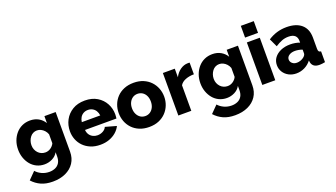

<svg xmlns="http://www.w3.org/2000/svg" viewBox="-76 -1368 3898 2228"><g transform="rotate(-20 1873.5 -253.5)"><path d="M259 2Q207 2 164 -18.5Q121 -39 90.5 -75.5Q60 -112 43 -160Q26 -208 26 -263Q26 -321 44 -370Q62 -419 94.5 -456.5Q127 -494 171.5 -514.5Q216 -535 270 -535Q329 -535 374 -509.5Q419 -484 446 -439V-525H585V-36Q585 44 546.5 102Q508 160 439.5 191.5Q371 223 281 223Q197 223 136.5 195.5Q76 168 31 118L117 31Q146 64 189 83.5Q232 103 281 103Q320 103 353 89Q386 75 405.5 44Q425 13 425 -36V-87Q401 -44 355.5 -21Q310 2 259 2ZM314 -125Q333 -125 349.5 -130.5Q366 -136 380 -145.5Q394 -155 406 -168.5Q418 -182 425 -198V-308Q415 -336 396 -356.5Q377 -377 354 -388Q331 -399 306 -399Q281 -399 259 -388Q237 -377 221.5 -356.5Q206 -336 197.5 -311Q189 -286 189 -259Q189 -230 198.5 -206Q208 -182 225 -163.5Q242 -145 265 -135Q288 -125 314 -125Z M946 10Q879 10 827 -11.5Q775 -33 738.5 -70Q702 -107 683 -155.5Q664 -204 664 -257Q664 -333 697.5 -395.5Q731 -458 794 -496.5Q857 -535 946 -535Q1035 -535 1097.5 -497Q1160 -459 1193 -397.5Q1226 -336 1226 -264Q1226 -250 1224.5 -236.5Q1223 -223 1222 -213H834Q837 -178 853.5 -154Q870 -130 896 -117.5Q922 -105 951 -105Q987 -105 1018.5 -122Q1050 -139 1062 -168L1198 -130Q1178 -89 1141.5 -57.5Q1105 -26 1055.5 -8Q1006 10 946 10ZM830 -311H1058Q1054 -344 1039 -368.5Q1024 -393 999 -406.5Q974 -420 944 -420Q913 -420 888.5 -406.5Q864 -393 849 -368.5Q834 -344 830 -311Z M1549 10Q1482 10 1429.5 -12Q1377 -34 1341 -72Q1305 -110 1286.5 -159Q1268 -208 1268 -262Q1268 -317 1286.5 -366Q1305 -415 1341 -453Q1377 -491 1429.5 -513Q1482 -535 1549 -535Q1616 -535 1668 -513Q1720 -491 1756 -453Q1792 -415 1811 -366Q1830 -317 1830 -262Q1830 -208 1811 -159Q1792 -110 1756 -72Q1720 -34 1668 -12Q1616 10 1549 10ZM1432 -262Q1432 -221 1447.5 -190Q1463 -159 1489 -142Q1515 -125 1549 -125Q1582 -125 1608.5 -142.5Q1635 -160 1650 -191Q1665 -222 1665 -262Q1665 -303 1650 -334Q1635 -365 1608.5 -382Q1582 -399 1549 -399Q1515 -399 1489 -382Q1463 -365 1447.5 -334Q1432 -303 1432 -262Z M2242 -388Q2184 -388 2137 -369.5Q2090 -351 2069 -315V0H1909V-525H2056V-419Q2083 -472 2126 -502Q2169 -532 2216 -533Q2227 -533 2232.5 -533Q2238 -533 2242 -532Z M2510 2Q2458 2 2415 -18.5Q2372 -39 2341.5 -75.5Q2311 -112 2294 -160Q2277 -208 2277 -263Q2277 -321 2295 -370Q2313 -419 2345.5 -456.5Q2378 -494 2422.5 -514.5Q2467 -535 2521 -535Q2580 -535 2625 -509.5Q2670 -484 2697 -439V-525H2836V-36Q2836 44 2797.5 102Q2759 160 2690.5 191.5Q2622 223 2532 223Q2448 223 2387.5 195.5Q2327 168 2282 118L2368 31Q2397 64 2440 83.5Q2483 103 2532 103Q2571 103 2604 89Q2637 75 2656.5 44Q2676 13 2676 -36V-87Q2652 -44 2606.5 -21Q2561 2 2510 2ZM2565 -125Q2584 -125 2600.5 -130.5Q2617 -136 2631 -145.5Q2645 -155 2657 -168.5Q2669 -182 2676 -198V-308Q2666 -336 2647 -356.5Q2628 -377 2605 -388Q2582 -399 2557 -399Q2532 -399 2510 -388Q2488 -377 2472.5 -356.5Q2457 -336 2448.5 -311Q2440 -286 2440 -259Q2440 -230 2449.5 -206Q2459 -182 2476 -163.5Q2493 -145 2516 -135Q2539 -125 2565 -125Z M2946 0V-525H3106V0ZM2946 -585V-730H3106V-585Z M3183 -157Q3183 -209 3212 -248Q3241 -287 3292 -309.5Q3343 -332 3409 -332Q3441 -332 3472 -326.5Q3503 -321 3526 -311V-334Q3526 -377 3500 -400Q3474 -423 3421 -423Q3377 -423 3338.5 -408Q3300 -393 3257 -365L3209 -467Q3261 -501 3317.5 -518Q3374 -535 3437 -535Q3555 -535 3620.5 -478.5Q3686 -422 3686 -315V-178Q3686 -154 3693.5 -144.5Q3701 -135 3720 -133V0Q3700 4 3682.5 6Q3665 8 3652 8Q3607 8 3583.5 -10Q3560 -28 3554 -59L3551 -82Q3516 -37 3467.5 -13.5Q3419 10 3366 10Q3314 10 3272.5 -12Q3231 -34 3207 -72Q3183 -110 3183 -157ZM3501 -137Q3512 -146 3519 -157Q3526 -168 3526 -178V-225Q3506 -233 3481.5 -237.5Q3457 -242 3436 -242Q3392 -242 3363 -222.5Q3334 -203 3334 -171Q3334 -153 3344 -138Q3354 -123 3371.5 -114Q3389 -105 3413 -105Q3437 -105 3461 -114Q3485 -123 3501 -137Z"/></g></svg>

Font: Raleway Thin ExtraBold
Style: Regular
Weight: 800
Version: Version 4.026